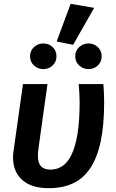

<svg xmlns="http://www.w3.org/2000/svg" viewBox="-20 -968 604 1003"><path d="M520 -529Q522 -506 523 -482Q524 -458 524 -433Q524 -312 505.5 -227Q487 -142 450.5 -88Q414 -34 360 -9.5Q306 15 234 15Q144 15 96 -28Q48 -71 48 -146Q48 -163 51 -181L100 -529H228L181 -193Q178 -172 178 -156Q178 -117 194 -99.5Q210 -82 244 -82Q278 -82 306 -100.5Q334 -119 354 -160.5Q374 -202 385 -269.5Q396 -337 396 -435Q396 -458 394.5 -481.5Q393 -505 391 -529ZM206 -607Q178 -607 157.5 -626Q137 -645 137 -674Q137 -703 157.5 -722Q178 -741 206 -741Q235 -741 255 -722Q275 -703 275 -674Q275 -645 255 -626Q235 -607 206 -607ZM276 -751 349 -948 472 -927 362 -734ZM442 -607Q414 -607 393.5 -626Q373 -645 373 -674Q373 -703 393.5 -722Q414 -741 442 -741Q471 -741 491 -722Q511 -703 511 -674Q511 -645 491 -626Q471 -607 442 -607Z"/></svg>

Font: Xgbmvzvtohvqztyvzapvmeyoton
Style: Regular
Weight: 500
Italic angle: -8°
Designer: Carrois Corporate & Edenspiekermann
Foundry: Carrois Corporate GbR & Edenspiekermann AG
Version: Version 2.001